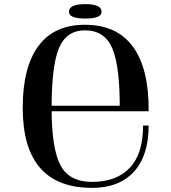

<svg xmlns="http://www.w3.org/2000/svg" viewBox="-20 -890 830 930"><path d="M673 -282Q673 -145 608.5 -77Q544 -9 426 -9Q315 -9 272.5 -90Q230 -171 230 -367Q230 -573 266 -658Q302 -743 392 -743Q487 -743 524.5 -654.5Q562 -566 560 -351H700Q702 -556 624.5 -663Q547 -770 391 -770Q242 -770 166 -667Q90 -564 90 -368Q90 20 426 20Q557 20 628.5 -58Q700 -136 700 -282ZM586 -378H206L208 -351H586ZM472 -833Q472 -870 393 -870Q314 -870 314 -833Q314 -800 393 -800Q472 -800 472 -833Z"/></svg>

Font: Solide Mirage
Style: Etroit
Weight: 400
Designer: Jérémy Landes
Foundry: Velvetyne Type Foundry
Version: Version 1.1